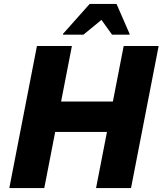

<svg xmlns="http://www.w3.org/2000/svg" viewBox="-20 -953 824 973"><path d="M606.8 -720H784L644 0H466.8ZM204.4 0H27.2L167.2 -720H344.4ZM578.4 -284.4H198.4L228.4 -438.4H608.4ZM299.2 -777.2V-781.2L434.5 -933.2H570.5L636.8 -781.2V-777.2H548L494.1 -852.2L402.8 -777.2Z"/></svg>

Font: Kufam
Style: Italic
Weight: 400
Italic angle: -11°
Designer: Artur Schmal
Foundry: Original Type
Version: Version 1.301; ttfautohint (v1.8.3)